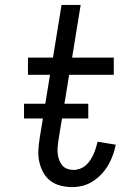

<svg xmlns="http://www.w3.org/2000/svg" viewBox="-20 -755 540 783"><path d="M274 8Q250 8 226.5 2Q203 -4 185 -18Q167 -32 156 -52.5Q145 -73 140 -96Q135 -119 136.5 -143.5Q138 -168 142 -193L184 -450H94V-520H196L231 -735H309L274 -520H444V-450H262L218 -181Q216 -168 215 -154Q214 -140 215.5 -127Q217 -114 221.5 -102Q226 -90 234 -80.5Q242 -71 254.5 -66.5Q267 -62 280 -62Q293 -62 306.5 -67Q320 -72 330.5 -81.5Q341 -91 348.5 -102.5Q356 -114 361.5 -126.5Q367 -139 371 -151.5Q375 -164 378 -177L452 -165Q448 -144 440.5 -123Q433 -102 421.5 -82Q410 -62 394 -45Q378 -28 358.5 -15.5Q339 -3 317.5 2.5Q296 8 274 8ZM340 -272H78V-332H340Z"/></svg>

Font: Iosevka Term Curly
Style: Italic
Weight: 400
Italic angle: -9°
Designer: Belleve Invis
Foundry: Belleve Invis
Version: Version 32.3.0